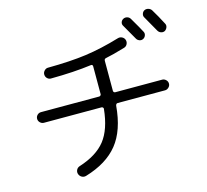

<svg xmlns="http://www.w3.org/2000/svg" viewBox="-121 -977 1242 1154"><g transform="rotate(-15 500.0 -400.0)"><path d="M780.3 -804.7Q822.3 -733.4 834 -710Q839.8 -699.2 835.4 -687Q831.1 -674.8 819.8 -668.9Q808.6 -663.1 796.4 -667.5Q784.2 -671.9 778.3 -682.6Q748 -736.3 724.6 -776.4Q717.8 -787.1 721.2 -798.8Q724.6 -810.5 735.8 -816.9Q747.1 -823.2 760.3 -819.8Q773.4 -816.4 780.3 -804.7ZM917 -821.3Q943.4 -778.3 971.7 -723.6Q977.5 -712.9 973.1 -700.7Q968.8 -688.5 958 -681.6Q946.3 -675.8 933.6 -680.2Q920.9 -684.6 914.1 -697.3Q894.5 -733.4 860.4 -792Q853.5 -802.7 857.4 -815.4Q861.3 -828.1 872.1 -834Q883.8 -839.8 897 -835.9Q910.2 -832 917 -821.3ZM113.3 -336.9Q100.6 -336.9 90.3 -346.7Q80.1 -356.4 80.1 -370.1Q80.1 -383.8 89.8 -393.6Q99.6 -403.3 113.3 -403.3H474.6Q479.5 -403.3 483.4 -406.7Q487.3 -410.2 487.3 -415V-588.9Q487.3 -593.8 483.9 -596.7Q480.5 -599.6 475.6 -598.6Q367.2 -584 222.7 -583Q210 -583 200.2 -592.8Q190.4 -602.5 190.4 -617.2Q190.4 -629.9 200.2 -640.1Q210 -650.4 222.7 -650.4Q361.3 -651.4 460.9 -665Q560.5 -678.7 674.8 -712.9Q688.5 -716.8 701.2 -710Q713.9 -703.1 717.8 -689.9Q721.7 -676.8 715.3 -664.1Q709 -651.4 695.3 -647.5Q616.2 -624 575.2 -616.2Q563.5 -614.3 563.5 -601.6V-415Q563.5 -410.2 566.9 -406.7Q570.3 -403.3 575.2 -403.3H867.2Q879.9 -403.3 890.1 -393.6Q900.4 -383.8 900.4 -370.1Q900.4 -356.4 890.1 -346.7Q879.9 -336.9 867.2 -336.9H572.3Q562.5 -336.9 559.6 -324.2Q546.9 -172.9 478.5 -87.9Q410.2 -2.9 275.4 37.1Q261.7 41 249 34.2Q236.3 27.3 231.4 12.7Q227.5 0 233.4 -12.2Q239.3 -24.4 252.9 -29.3Q364.3 -64.5 417.5 -131.8Q470.7 -199.2 483.4 -324.2Q484.4 -329.1 480.5 -333Q476.6 -336.9 472.7 -336.9Z"/></g></svg>

Font: Rounded-X Mgen+ 2m regular
Style: Regular
Weight: 400
Designer: [Source Han Sans]
Ryoko NISHIZUKA  (kana & ideographs); Paul D. Hunt (Latin, Greek & Cyrillic); Wenlong ZHANG  (bopomofo
Version: Version 1.059.20150602